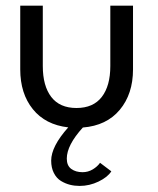

<svg xmlns="http://www.w3.org/2000/svg" viewBox="-20 -430 548 664"><path d="M128 -201.5Q128 -133 157.2 -94.8Q186.5 -56.5 244.5 -56.5Q302.5 -56.5 332 -94.8Q361.5 -133 361.5 -201.5V-410.5H440V-190Q440 -105 394.2 -50.2Q348.5 4.5 266.5 11Q211 72 211 118.5Q211 143 226.5 154.2Q242 165.5 265.5 165.5Q284.5 165.5 300.8 155.8Q317 146 326 133L365 162.5Q352.5 182.5 321 197.8Q289.5 213 255.5 213Q238 213 222 209Q206 205 190.8 195.8Q175.5 186.5 166.2 168.2Q157 150 157 125.5Q157 76.5 216 10.5Q137 1.5 93.5 -52.5Q50 -106.5 50 -190V-410.5H128Z"/></svg>

Font: League Spartan
Style: Regular
Weight: 350
Foundry: The League of Moveable Type
Version: Version 2.002